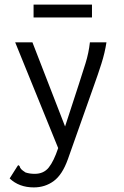

<svg xmlns="http://www.w3.org/2000/svg" viewBox="-20 -641 540 835"><path d="M127 174Q63 174 22 135L53 86L59 77L65 81Q67 89 72 94.5Q77 100 91 109Q109 115 131 115Q170 115 192 87.5Q214 60 233 3L46 -457H121L263 -91L323 -275Q338 -321 352 -366Q366 -411 371 -457H443Q436 -411 421 -364Q406 -317 389 -270L275 52Q251 119 213.5 146.5Q176 174 127 174ZM126 -565V-621H380V-565Z"/></svg>

Font: Ligconsolata
Style: Regular
Weight: 400
Monospace: yes
Designer: Raph Levien, Cyreal, Brenton Simpson
Foundry: Raph Levien, Cyreal, Google
Version: Version 3.001; ttfautohint (v1.8.2.53-6de2)